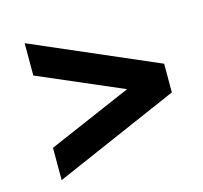

<svg xmlns="http://www.w3.org/2000/svg" viewBox="-79 -697 705 666"><g transform="rotate(-15 273.5 -364.0)"><path d="M64 -234 365 -364 63 -494V-610L512 -416V-313L64 -118Z"/></g></svg>

Font: Encode Sans Normal
Style: Bold
Weight: 700
Designer: Pablo Impallari, Andres Torresi
Foundry: Pablo Impallari, Andres Torresi
Version: Version 1.000; ttfautohint (v1.00) -l 8 -r 50 -G 200 -x 14 -